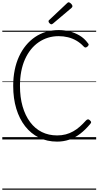

<svg xmlns="http://www.w3.org/2000/svg" viewBox="-20 -1215 858 1673"><path d="M478 19Q390 19 319.5 -16Q249 -51 199 -115Q149 -179 122 -268Q95 -357 95 -467Q95 -540 108 -604.5Q121 -669 146 -723Q171 -777 206 -819.5Q241 -862 285 -892Q329 -922 381 -937.5Q433 -953 491 -953Q539 -953 585.5 -941.5Q632 -930 673.5 -905.5Q715 -881 745 -840Q754 -831 752.5 -824.5Q751 -818 742 -809Q732 -801 724.5 -801Q717 -801 708 -811Q680 -841 645.5 -861Q611 -881 572 -890.5Q533 -900 491 -900Q442 -900 398.5 -886.5Q355 -873 317 -847Q279 -821 249 -783.5Q219 -746 197.5 -698Q176 -650 165 -592Q154 -534 154 -467Q154 -367 177 -287.5Q200 -208 242.5 -151Q285 -94 344.5 -64.5Q404 -35 478 -35Q518 -35 552.5 -44Q587 -53 618 -70.5Q649 -88 676 -112Q703 -136 729 -165Q738 -174 746 -175Q754 -176 763 -167Q773 -158 774 -151.5Q775 -145 767 -136Q725 -85 679.5 -50Q634 -15 583.5 2Q533 19 478 19ZM428 -1003Q421 -1003 412 -1012Q403 -1021 403 -1028Q403 -1030 403.5 -1033.5Q404 -1037 408 -1040L563 -1186Q567 -1189 570 -1192Q573 -1195 577 -1195Q584 -1195 592 -1189Q600 -1183 605.5 -1175.5Q611 -1168 611 -1161Q611 -1157 609.5 -1154Q608 -1151 603 -1146L442 -1010Q437 -1007 434 -1005Q431 -1003 428 -1003ZM0 428H818V438H0ZM0 -20H818V0H0ZM0 -505H818V-500H0ZM0 -948H818V-938H0Z"/></svg>

Font: Playwrite US Modern Guides
Style: Regular
Weight: 400
Designer: Veronika Burian, José Scaglione
Foundry: TypeTogether
Version: Version 1.003